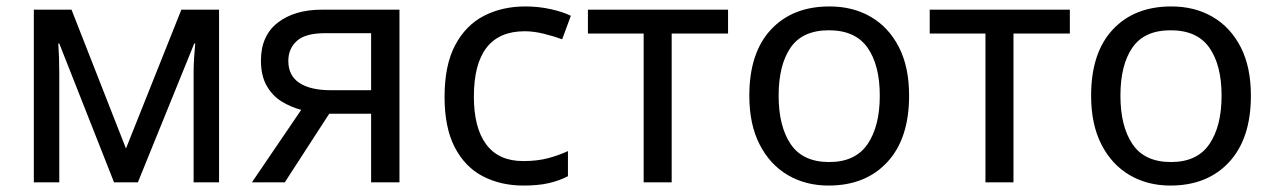

<svg xmlns="http://www.w3.org/2000/svg" viewBox="-20 -566 3957 596"><path d="M660 -536V0H581V-342Q581 -363 582.5 -386Q584 -409 586 -431H583L408 0H334L164 -431H161Q164 -386 164 -339V0H85V-536H202L371 -105L543 -536Z M864 0H762L915 -225Q884 -233 855 -250.5Q826 -268 808 -299.5Q790 -331 790 -378Q790 -455 842 -495.5Q894 -536 980 -536H1220V0H1132V-213H1002ZM875 -377Q875 -331 909.5 -308.5Q944 -286 1006 -286H1132V-463H989Q928 -463 901.5 -439Q875 -415 875 -377Z M1605 10Q1534 10 1478.5 -19Q1423 -48 1391.5 -109Q1360 -170 1360 -265Q1360 -364 1393 -426Q1426 -488 1482.5 -517Q1539 -546 1611 -546Q1652 -546 1690 -537.5Q1728 -529 1752 -517L1725 -444Q1701 -453 1669 -461Q1637 -469 1609 -469Q1451 -469 1451 -266Q1451 -169 1489.5 -117.5Q1528 -66 1604 -66Q1648 -66 1681.5 -75Q1715 -84 1743 -97V-19Q1716 -5 1683.5 2.5Q1651 10 1605 10Z M2240 -462H2065V0H1978V-462H1805V-536H2240Z M2802 -269Q2802 -136 2734.5 -63Q2667 10 2552 10Q2481 10 2425.5 -22.5Q2370 -55 2338 -117.5Q2306 -180 2306 -269Q2306 -402 2373 -474Q2440 -546 2555 -546Q2628 -546 2683.5 -513.5Q2739 -481 2770.5 -419.5Q2802 -358 2802 -269ZM2397 -269Q2397 -174 2434.5 -118.5Q2472 -63 2554 -63Q2635 -63 2673 -118.5Q2711 -174 2711 -269Q2711 -364 2673 -418Q2635 -472 2553 -472Q2471 -472 2434 -418Q2397 -364 2397 -269Z M3301 -462H3126V0H3039V-462H2866V-536H3301Z M3863 -269Q3863 -136 3795.5 -63Q3728 10 3613 10Q3542 10 3486.5 -22.5Q3431 -55 3399 -117.5Q3367 -180 3367 -269Q3367 -402 3434 -474Q3501 -546 3616 -546Q3689 -546 3744.5 -513.5Q3800 -481 3831.5 -419.5Q3863 -358 3863 -269ZM3458 -269Q3458 -174 3495.5 -118.5Q3533 -63 3615 -63Q3696 -63 3734 -118.5Q3772 -174 3772 -269Q3772 -364 3734 -418Q3696 -472 3614 -472Q3532 -472 3495 -418Q3458 -364 3458 -269Z"/></svg>

Font: Noto IKEA Latin
Style: Regular
Weight: 400
Designer: Monotype Design Team
Foundry: Monotype Imaging Inc.
Version: Version 1.0